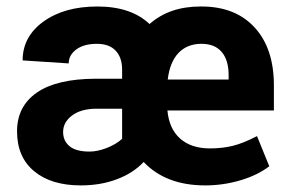

<svg xmlns="http://www.w3.org/2000/svg" viewBox="-20 -558 884 588"><path d="M597.2 -423.8Q553.2 -423.8 526.6 -395.8Q500 -367.7 493.7 -314.5H680.2V-328.1Q680.2 -374 658.9 -398.9Q637.7 -423.8 597.2 -423.8ZM254.4 -93.8Q278.3 -93.8 306.6 -104.7Q335 -115.7 354 -132.8V-225.1H273.9Q227.5 -224.6 200.4 -204.1Q173.3 -183.6 173.3 -153.8Q173.3 -126.5 193.1 -110.1Q212.9 -93.8 254.4 -93.8ZM608.4 9.8Q487.8 9.8 419.9 -62Q388.7 -28.3 338.6 -9.3Q288.6 9.8 227.5 9.8Q136.7 9.8 84.5 -33.7Q32.2 -77.1 32.2 -155.8Q32.2 -232.4 92.8 -274.4Q153.3 -316.4 272 -316.9H354V-344.7Q354 -381.8 334.2 -402.8Q314.5 -423.8 276.9 -423.8Q236.8 -423.8 213.6 -406.5Q190.4 -389.2 190.4 -363.8L49.3 -373Q49.3 -445.8 113 -491.9Q176.8 -538.1 278.3 -538.1Q381.3 -538.1 438 -484.4Q498.5 -538.1 593.8 -538.1Q595.2 -538.1 597.2 -538.1Q700.7 -538.1 759.8 -473.9Q818.8 -409.7 818.8 -296.4V-219.7H492.7Q498 -163.1 532 -133.3Q565.9 -103.5 623 -103.5Q660.6 -103.5 692.6 -111.3Q724.6 -119.1 767.1 -141.1L804.7 -48.8Q769 -21.5 716.6 -5.9Q664.1 9.8 608.4 9.8Z"/></svg>

Font: MAUL Bold
Style: Bold
Weight: 700
Designer: MAUL
Version: Version 1.0; 2020; ttfautohint (v1.8.3)